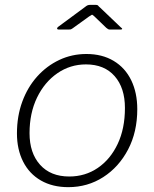

<svg xmlns="http://www.w3.org/2000/svg" viewBox="-20 -763 638 793"><path d="M262 10Q197 10 149 -17.5Q101 -45 75.5 -95.5Q50 -146 50 -212Q50 -283 72 -343Q94 -403 133.5 -447Q173 -491 225 -515.5Q277 -540 337 -540Q402 -540 449.5 -511.5Q497 -483 522 -431.5Q547 -380 547 -312Q547 -218 509 -145.5Q471 -73 406.5 -31.5Q342 10 262 10ZM266 -34Q332 -34 384 -69.5Q436 -105 466 -168.5Q496 -232 496 -317Q496 -400 453.5 -448.5Q411 -497 335 -497Q270 -497 217 -460.5Q164 -424 133 -360Q102 -296 102 -213Q102 -131 145.5 -82.5Q189 -34 266 -34ZM419 -648 368 -697Q361 -703 359.5 -702Q358 -701 348 -695L280 -646Q274 -642 271.5 -641.5Q269 -641 263 -641H222Q217 -641 216 -644.5Q215 -648 220 -652L331 -734Q337 -739 341.5 -741Q346 -743 354 -743H376Q383 -743 386 -739Q389 -735 392 -733L479 -650Q485 -646 484.5 -643.5Q484 -641 478 -641H433Q429 -641 426 -643Q423 -645 419 -648Z"/></svg>

Font: Libre Franklin ExtraLight
Style: Italic
Weight: 250
Italic angle: -8°
Designer: Pablo Impallari, Rodrigo Fuenzalida, Nhung Nguyen
Foundry: Impallari Type
Version: Version 3.000